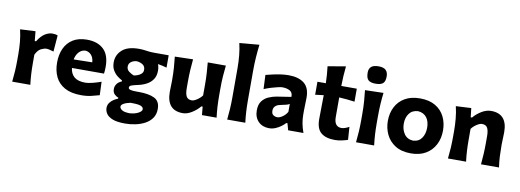

<svg xmlns="http://www.w3.org/2000/svg" viewBox="-70 -1178 4904 1811"><g transform="rotate(10 2382.5 -272.0)"><path d="M57 0Q63 -53.5 66 -103.8Q69 -154 69 -216V-266Q69 -323 63.8 -381.2Q58.5 -439.5 44.5 -499L191 -506.5L200 -414H212.5Q246.5 -469 282.8 -490.8Q319 -512.5 351.5 -512.5Q362.5 -512.5 376.8 -510.8Q391 -509 403.5 -503.5L391 -347Q373 -352.5 354.2 -357.2Q335.5 -362 323 -362Q300 -362 270.2 -347.2Q240.5 -332.5 218.5 -286.5V-208Q218.5 -152 221.2 -102.8Q224 -53.5 230.5 0Z M719 13Q622.5 13 561.2 -20.8Q500 -54.5 471.2 -114.2Q442.5 -174 442.5 -251Q442.5 -328 469.5 -386.8Q496.5 -445.5 550.2 -479Q604 -512.5 684 -512.5Q786 -512.5 843.5 -458Q901 -403.5 901 -291.5Q901 -254 896.5 -225H589.5Q595.5 -170 631.2 -140Q667 -110 737 -110Q764 -110 806.8 -120.8Q849.5 -131.5 887.5 -145.5L892.5 -17.5Q861.5 -9 818.5 2Q775.5 13 719 13ZM685.5 -408Q650 -405.5 625 -378.5Q600 -351.5 591.5 -307L769 -310.5Q766 -355.5 742.8 -380.8Q719.5 -406 685.5 -408Z M1173 204.5Q1097.5 204.5 1054.8 188Q1012 171.5 994 145.2Q976 119 976 89.5Q976 59.5 992.8 38Q1009.5 16.5 1031.2 3.2Q1053 -10 1068.5 -15V-25Q1053 -29 1033 -47Q1013 -65 1013 -99Q1013 -124 1027.8 -146Q1042.5 -168 1075 -181.5V-191Q1054 -201.5 1029 -220.8Q1004 -240 986 -270.8Q968 -301.5 968 -346.5Q968 -416.5 1020.5 -464.5Q1073 -512.5 1181.5 -512.5Q1209.5 -512.5 1230.2 -509.8Q1251 -507 1273.8 -504Q1296.5 -501 1330 -501H1467.5V-383Q1424.5 -395.5 1382.5 -402Q1393.5 -374 1393.5 -339.5Q1393.5 -291 1371.8 -258Q1350 -225 1313.5 -205Q1277 -185 1232 -175.5Q1190 -166.5 1170 -159Q1150 -151.5 1150 -136.5Q1150 -122 1169.2 -116.8Q1188.5 -111.5 1231 -111.5H1251.5Q1346.5 -111.5 1400.2 -85Q1454 -58.5 1454 16Q1454 67.5 1429 103.5Q1404 139.5 1362.5 161.8Q1321 184 1271.5 194.2Q1222 204.5 1173 204.5ZM1176 -256.5Q1193.5 -259 1213.8 -266.8Q1234 -274.5 1248.5 -288.8Q1263 -303 1263 -325.5Q1263 -359.5 1237.5 -375.5Q1212 -391.5 1179.5 -393.5Q1150 -391.5 1127.5 -375.2Q1105 -359 1105 -329.5Q1105 -300.5 1129 -282.5Q1153 -264.5 1176 -256.5ZM1199 101.5Q1249.5 98 1282 80.2Q1314.5 62.5 1314.5 43Q1314.5 24 1290.8 13.5Q1267 3 1206.5 3H1189Q1172.5 6 1152.5 12.8Q1132.5 19.5 1118 30Q1103.5 40.5 1103.5 54.5Q1103.5 72 1125.5 86.2Q1147.5 100.5 1199 101.5Z M1692 13.5Q1537.5 13.5 1537.5 -164Q1537.5 -196.5 1538.8 -221.2Q1540 -246 1540 -272Q1540 -342 1536.2 -393.8Q1532.5 -445.5 1526.5 -499L1700.5 -503.5Q1695 -450 1692 -398.2Q1689 -346.5 1689 -291V-225Q1689 -172 1703.5 -146Q1718 -120 1755.5 -120Q1774.5 -120 1804 -139.2Q1833.5 -158.5 1853 -184.5V-291Q1853 -346.5 1850 -396Q1847 -445.5 1842 -499H2015.5Q2009.5 -445.5 2005.8 -393.8Q2002 -342 2002 -272V-216Q2002 -154 2005 -103.8Q2008 -53.5 2014.5 0H1874.5L1867 -80H1854.5Q1824 -43 1779.2 -14.8Q1734.5 13.5 1692 13.5Z M2116 0Q2121.5 -53.5 2124.8 -103.8Q2128 -154 2128 -216V-493.5Q2128 -554.5 2122.5 -613Q2117 -671.5 2103.5 -731L2293 -747.5Q2286 -688.5 2281.5 -625.5Q2277 -562.5 2277 -493.5V-216Q2277 -154 2280 -103.8Q2283 -53.5 2289.5 0Z M2519 12Q2454.5 12 2415.2 -27.8Q2376 -67.5 2376 -134.5Q2376 -191 2401.2 -223.8Q2426.5 -256.5 2463.8 -272.2Q2501 -288 2536.5 -294L2675.5 -315.5Q2677.5 -357.5 2648.2 -373.8Q2619 -390 2576 -390Q2563.5 -390 2535 -383.8Q2506.5 -377.5 2471.5 -366.8Q2436.5 -356 2404 -342.5L2398 -477Q2422.5 -483 2458 -491.5Q2493.5 -500 2534.5 -506.2Q2575.5 -512.5 2615.5 -512.5Q2710 -512.5 2763.8 -470.5Q2817.5 -428.5 2817.5 -333.5Q2817.5 -309 2816 -274.2Q2814.5 -239.5 2814.5 -211.5V-169.5Q2814.5 -131.5 2821.8 -89.2Q2829 -47 2846.5 0H2700L2682 -64.5H2670.5Q2656 -47.5 2631.8 -29.8Q2607.5 -12 2578.5 0Q2549.5 12 2519 12ZM2578 -103.5Q2598.5 -103.5 2626.2 -122Q2654 -140.5 2672 -171.5V-248Q2662.5 -241 2645 -235.8Q2627.5 -230.5 2580 -221Q2553 -215.5 2537.2 -199.2Q2521.5 -183 2521.5 -156Q2521.5 -127 2538.8 -115.2Q2556 -103.5 2578 -103.5Z M3149 13.5Q3061.5 13.5 3015.8 -25Q2970 -63.5 2970 -154.5Q2970 -206 2971.2 -261.8Q2972.5 -317.5 2973 -384.5L2892.5 -374.5V-499H2973Q2972 -542.5 2969 -580.8Q2966 -619 2961 -659.5L3132.5 -688.5Q3127.5 -639 3124.5 -595Q3121.5 -551 3121 -499H3269.5V-374.5Q3232 -380 3194.5 -383.5Q3157 -387 3120.5 -389V-201.5Q3120.5 -108.5 3191 -108.5Q3205.5 -108.5 3225.5 -115.2Q3245.5 -122 3263.5 -132.5L3272 -9.5Q3253 -2.5 3217.5 5.5Q3182 13.5 3149 13.5Z M3350 0Q3355.5 -53.5 3358.8 -103.8Q3362 -154 3362 -216V-266Q3362 -340.5 3358 -393Q3354 -445.5 3348 -499L3524.5 -503.5Q3518 -449 3514.5 -395.5Q3511 -342 3511 -266V-216Q3511 -154 3514 -103.8Q3517 -53.5 3523.5 0ZM3435 -576Q3387.5 -576 3365.8 -595.2Q3344 -614.5 3344 -667Q3344 -704 3365.8 -723.2Q3387.5 -742.5 3436 -742.5Q3484 -742.5 3505.5 -721.8Q3527 -701 3527 -661.5Q3527 -613 3505.5 -594.5Q3484 -576 3435 -576Z M3877 13.5Q3786 13.5 3727 -23.8Q3668 -61 3639.2 -121.2Q3610.5 -181.5 3610.5 -251Q3610.5 -325.5 3640.8 -384.8Q3671 -444 3729.8 -478.2Q3788.5 -512.5 3874 -512.5Q3962.5 -512.5 4021.2 -477.8Q4080 -443 4109.5 -383.8Q4139 -324.5 4139 -251Q4139 -175.5 4108.2 -115.8Q4077.5 -56 4019 -21.2Q3960.5 13.5 3877 13.5ZM3876.5 -108.5Q3932 -111.5 3959.5 -152.2Q3987 -193 3987 -251Q3987 -312.5 3958.5 -349.2Q3930 -386 3876.5 -390.5Q3820.5 -387.5 3791.8 -348.8Q3763 -310 3763 -251Q3763 -194.5 3791.8 -153Q3820.5 -111.5 3876.5 -108.5Z M4230.5 0Q4236.5 -53.5 4239.5 -103.8Q4242.5 -154 4242.5 -216V-266Q4242.5 -323 4237.2 -381.2Q4232 -439.5 4218 -499L4364.5 -506.5L4374.5 -419.5H4387Q4417.5 -456.5 4463 -484.5Q4508.5 -512.5 4554.5 -512.5Q4710 -512.5 4710 -335.5Q4710 -302.5 4708.2 -272Q4706.5 -241.5 4706.5 -216Q4706.5 -154 4709 -103.8Q4711.5 -53.5 4719.5 0H4547Q4552 -53.5 4554.8 -102.8Q4557.5 -152 4557.5 -208V-271.5Q4557.5 -324.5 4543 -350.5Q4528.5 -376.5 4491 -376.5Q4470.5 -376.5 4440.8 -357.2Q4411 -338 4392 -312V-208Q4392 -152 4394.8 -102.8Q4397.5 -53.5 4404 0Z"/></g></svg>

Font: Commissioner Flair
Style: Bold
Weight: 700
Designer: Kostas Bartsokas
Foundry: Kostas Bartsokas
Version: Version 1.000; ttfautohint (v1.8.3)